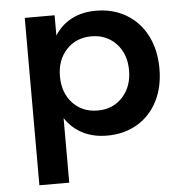

<svg xmlns="http://www.w3.org/2000/svg" viewBox="-52 -589 786 833"><g transform="rotate(-5 340.5 -172.5)"><path d="M649 -265Q649 -185 618 -124Q587 -63 530 -29Q473 5 398 5Q338 5 292 -18.5Q246 -42 216 -87V194H86V-535H216V-447Q245 -492 290.5 -515.5Q336 -539 396 -539Q471 -539 528.5 -504.5Q586 -470 617.5 -408Q649 -346 649 -265ZM517 -269Q517 -340 475 -385Q433 -430 367 -430Q300 -430 258 -385Q216 -340 216 -269Q216 -197 258 -152Q300 -107 367 -107Q433 -107 475 -152.5Q517 -198 517 -269Z"/></g></svg>

Font: Montserrat arm2 Medium
Style: Regular
Weight: 500
Designer: Julieta Ulanovsky
Foundry: Julieta Ulanovsky
Version: Version 6.000